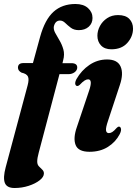

<svg xmlns="http://www.w3.org/2000/svg" viewBox="-42 -751 686 962"><path d="M48 -412Q48 -435 75.5 -435H123L159 -566.5Q183 -653 226.2 -692Q269.5 -731 336 -731Q376.5 -731 399 -710.5Q421.5 -690 421.5 -661Q421.5 -634 402.5 -617Q383.5 -600 353 -600Q328.5 -600 312.8 -612Q297 -624 284.8 -636Q272.5 -648 258.5 -648Q235.5 -648 228 -619.5Q225 -604.5 234.2 -587Q243.5 -569.5 256 -548.8Q268.5 -528 275.5 -503.2Q282.5 -478.5 274.5 -449L271 -434.5H315Q345 -434.5 345 -413Q345 -399 332 -389.2Q319 -379.5 301.5 -379.5H256L152 14Q144.5 41.5 144.5 58Q144.5 73.5 152.8 82.2Q161 91 169.5 98.8Q178 106.5 178 118Q178 135.5 156.8 152.2Q135.5 169 101.8 180Q68 191 31 191Q-8 191 -17.8 165.2Q-27.5 139.5 -13.5 87L96.5 -323.5Q104.5 -353.5 98 -367.5Q91.5 -381.5 66 -387Q48 -396.5 48 -412ZM516 -504Q482.5 -504 464.2 -523.2Q446 -542.5 446 -572Q446 -597 458.8 -620.8Q471.5 -644.5 494.8 -660Q518 -675.5 549.5 -675.5Q587.5 -675.5 606 -656.2Q624.5 -637 624.5 -607.5Q624.5 -568 596 -536Q567.5 -504 516 -504ZM499 -145Q487.5 -111.5 489.2 -97.8Q491 -84 503.5 -84Q511.5 -84 520.5 -89.5Q529.5 -95 542.5 -110Q549 -117 554.5 -116.5Q561.5 -116.5 564 -106.5Q566.5 -96.5 558 -79Q537.5 -39.5 498.8 -15Q460 9.5 406.5 9.5Q350 9.5 336.8 -24.8Q323.5 -59 343.5 -115.5L404 -295.5Q424 -353.5 399.5 -353.5Q391.5 -353.5 381.8 -347.5Q372 -341.5 357 -325.5Q350 -319.5 345 -320Q337.5 -320.5 335.2 -329.5Q333 -338.5 341 -354.5Q366 -398.5 406.2 -425.8Q446.5 -453 494.5 -453Q546.5 -453 562.2 -417.8Q578 -382.5 558.5 -325Z"/></svg>

Font: Fraunces 144pt Soft
Style: Bold Italic
Weight: 700
Italic angle: -16°
Version: Version 1.000;[b76b70a41]